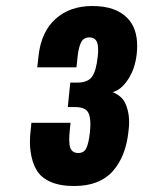

<svg xmlns="http://www.w3.org/2000/svg" viewBox="-20 -916 477 639"><path d="M226.6 -296.9C282.9 -296.9 325.7 -313.2 355 -345.9C384.3 -378.7 401.9 -423.3 407.7 -480C409 -490.4 409.7 -500.2 409.7 -509.3C409.7 -523.6 408.2 -536.5 405.3 -547.9C400.7 -566.4 394.4 -580 386.2 -588.6C378.1 -597.2 367.7 -604.2 355 -609.4C373.9 -614.3 391 -628.5 406.5 -652.1C422 -675.7 431.5 -703.9 435.1 -736.8C436 -745.9 436.5 -754.7 436.5 -763.2C436.5 -802.6 425.8 -833.3 404.3 -855.5C378.3 -882.5 339.4 -896 287.6 -896C237.5 -896 196.5 -881.7 164.8 -853C133.1 -824.4 114.3 -783.7 108.4 -731L104 -691.9H234.4L238.3 -727.5C240.6 -749 244.5 -765.1 250.2 -775.6C255.9 -786.2 265 -791.5 277.3 -791.5C290 -791.5 298.5 -786.3 302.7 -775.9C305.3 -769.7 306.6 -761.1 306.6 -750C306.6 -743.2 306.2 -735.5 305.2 -727.1C301.9 -696.1 295.7 -674.1 286.4 -660.9C277.1 -647.7 260.7 -641.1 237.3 -641.1H213.9L205.6 -559.6H231C253.4 -559.6 267.9 -553.1 274.4 -540C278.6 -531.6 280.8 -519.2 280.8 -502.9C280.8 -494.8 280.3 -485.7 279.3 -475.6C276.4 -449.9 272.2 -432 266.8 -421.9C261.5 -411.8 252.6 -406.7 240.2 -406.7C226.9 -407.1 218.1 -412.8 213.9 -423.8C211.6 -430.3 210.4 -439.5 210.4 -451.2C210.4 -460.6 211.1 -471.7 212.4 -484.4L214.8 -507.3H84.5L82.5 -486.8C80.6 -471.8 79.6 -457.5 79.6 -443.8C79.6 -432.1 80.4 -420.9 82 -410.2C85.3 -386.7 91.9 -366.6 101.8 -349.9C111.7 -333.1 127.2 -320.1 148.2 -310.8C169.2 -301.5 195.3 -296.9 226.6 -296.9Z"/></svg>

Font: Oswald
Style: Heavy
Weight: 800
Designer: Vernon Adams
Foundry: Vernon Adams
Version: 3.0; ttfautohint (v0.95.6-bc232) -l 8 -r 50 -G 200 -x 0 -w "